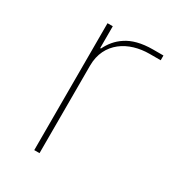

<svg xmlns="http://www.w3.org/2000/svg" viewBox="-131 -585 603 663"><g transform="rotate(30 170.5 -253.0)"><path d="M105 0V-506H126V-419H129C141 -443 157 -464 182 -480C206 -496 240 -506 287 -506H328V-487H284C243 -487 203 -476 174 -453C145 -430 126 -396 126 -349V0Z"/></g></svg>

Font: Plexus Sans Thin
Style: Regular
Weight: 250
Version: Version 2.001;PS 002.001;hotconv 1.0.70;makeotf.lib2.5.58329